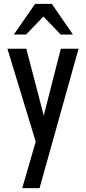

<svg xmlns="http://www.w3.org/2000/svg" viewBox="-20 -760 441 985"><path d="M94 205 175 -74 187 -99 292 -510H383L183 205ZM174 2 18 -510H115L229 -73ZM51 -583 160 -740H246L354 -583H291L167 -713H239L114 -583Z"/></svg>

Font: Instrument Sans Condensed Medium
Style: Regular
Weight: 500
Width: 3
Designer: Rodrigo Fuenzalida
Foundry: fragTYPE
Version: Version 1.000;gftools[0.9.28]